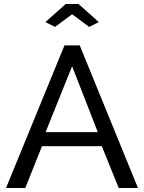

<svg xmlns="http://www.w3.org/2000/svg" viewBox="-20 -936 717 956"><path d="M301 -710H377L667 0H571L487 -208H189L106 0H10ZM467 -278 339 -606 207 -278ZM206 -826 307 -916H371L472 -826L424 -802L339 -865L254 -802Z"/></svg>

Font: Raleway Thin Medium
Style: Regular
Weight: 500
Version: Version 4.026